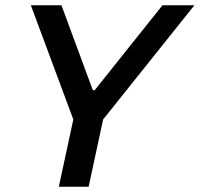

<svg xmlns="http://www.w3.org/2000/svg" viewBox="-20 -708 757 728"><path d="M258 -255 203 0H316L371 -255L717 -688H596L339 -366H332L213 -688H97Z"/></svg>

Font: Saira UNSAM Medium Italic
Style: Regular
Weight: 500
Italic angle: -12°
Designer: Hector Gatti with collaboration of the Omnibus-Type team
Foundry: Omnibus-Type
Version: Version 0.072;PS 000.072;hotconv 1.0.88;makeotf.lib2.5.64775